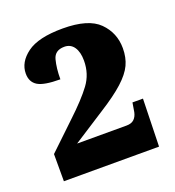

<svg xmlns="http://www.w3.org/2000/svg" viewBox="-90 -898 533 584"><g transform="rotate(-20 176.5 -606.0)"><path d="M20 -387V-475L105 -556Q154 -602 178.5 -635Q203 -668 203 -711Q203 -739 192 -755Q181 -771 161 -771Q130 -771 123 -744.5Q116 -718 116 -682Q63 -682 43 -694.5Q23 -707 23 -734Q23 -771 59.5 -798Q96 -825 175 -825Q258 -825 292.5 -790.5Q327 -756 327 -706Q327 -676 316 -652.5Q305 -629 277.5 -604Q250 -579 201 -548L97 -481H257Q273 -481 281.5 -489Q290 -497 293 -511L298 -541H332L328 -387Z"/></g></svg>

Font: Noto Serif Condensed Black
Style: Regular
Weight: 900
Width: 3
Designer: Monotype Design Team
Foundry: Monotype Imaging Inc.
Version: Version 2.015; ttfautohint (v1.8.4.7-5d5b)